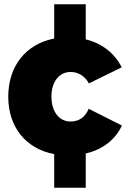

<svg xmlns="http://www.w3.org/2000/svg" viewBox="-20 -727 640 907"><path d="M556 -134 399 -213C382 -172 352 -153 313 -153C259 -153 223 -200 223 -271C223 -340 259 -387 313 -387C351 -387 381 -367 400 -333L555 -409C521 -476 461 -523 385 -541V-707H236V-545C103 -519 19 -416 19 -270C19 -126 103 -24 236 1V160H385V-2C464 -20 524 -66 556 -134Z"/></svg>

Font: Montserrat ExtraBold
Style: Regular
Weight: 800
Designer: Julieta Ulanovsky
Foundry: Julieta Ulanovsky
Version: Version 4.000